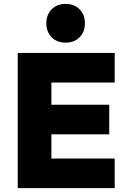

<svg xmlns="http://www.w3.org/2000/svg" viewBox="-20 -966 659 986"><path d="M218 -846Q218 -891 245.5 -918.5Q273 -946 317 -946Q361 -946 388.5 -918.5Q416 -891 416 -846Q416 -802 388.5 -774.5Q361 -747 317 -747Q273 -747 245.5 -774.5Q218 -802 218 -846ZM71 0V-694H569V-542H244V-428H541V-276H244V-152H569V0Z"/></svg>

Font: Cantarell Extra Bold
Style: Regular
Weight: 800
Designer: Dave Crossland, Nikolaus Waxweiler, Florian Fecher, Jacques Le Bailly, Eben Sorkin, Alexei Vanyashin, Alexios Zavras, Em
Version: Version 0.303